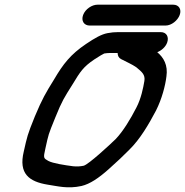

<svg xmlns="http://www.w3.org/2000/svg" viewBox="-20 -774 789 819"><path d="M362.9 -665H685.9C711.9 -665 738 -687 746.5 -710C755.5 -734.3 743.1 -754 718.8 -754H395.8C372.8 -754 344.2 -736 334.5 -710C325.4 -685.2 338.1 -665 362.9 -665ZM481.7 -548C482.1 -535.9 486.6 -526.9 496.1 -522.1C519.2 -509.8 543.2 -500 562 -486.6C584.7 -467.5 600.5 -455.7 595.8 -428.1C590.8 -398.7 582 -354 562 -315.6C537.3 -267 504.9 -213.6 473.8 -181.2C446.6 -154.5 358.8 -73.7 337.5 -67.2C323.8 -64.2 308.9 -63.1 291.9 -64.8C255.9 -69.5 205.2 -77.2 185.9 -87.7C165.9 -99.2 164.2 -99.2 173.4 -139.6C187.9 -204.5 184.4 -195 216 -273.1C245.1 -345.1 253.7 -357.1 289.4 -414C322.8 -469.3 335.3 -488.6 382 -520.3C403.6 -534.6 419.5 -543.6 424.5 -545.8C432.3 -547.1 441.5 -548 450.6 -548ZM665.5 -637H483.5C468.6 -637 454.7 -635.7 438.4 -632.6C412.8 -627.8 384.2 -611.6 347.2 -586.6C281 -542 249.3 -501 210.4 -434.7C174.7 -377.1 160.4 -353.1 128.5 -277C95.9 -196.4 96 -192 81.4 -127.6C58.6 -33.4 103.8 0.8 183.3 13.7C225 19.8 268.4 32.5 327.9 19.3C363.9 10.8 401.3 -14.7 443.2 -52C479.4 -84.3 507.8 -111 530.9 -134.6C578.8 -181.6 614.9 -244.7 645.5 -302.4C671 -353.2 685.1 -408.6 689.9 -447.6C697.1 -496.3 677.9 -528.7 650.8 -551.3C668.1 -558 685.9 -573 692.9 -592C701.4 -615 691.6 -637 665.5 -637Z"/></svg>

Font: Just Breathe
Style: BdObl7
Weight: 400
Foundry: Cannot Into Space Fonts
Version: Version 0.72